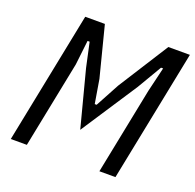

<svg xmlns="http://www.w3.org/2000/svg" viewBox="-123 -826 970 955"><g transform="rotate(20 362.0 -349.0)"><path d="M591 -459 622 -589H611L535 -460L339 -161L261 -460L233 -589H222L207 -459L115 0H30L170 -698H274L342 -432L363 -306H373L441 -432L610 -698H724L584 0H499Z"/></g></svg>

Font: IBM Plex Sans Cond Text
Style: Italic
Weight: 450
Width: 3
Italic angle: -11°
Designer: Mike Abbink, Paul van der Laan, Pieter van Rosmalen
Foundry: Bold Monday
Version: Version 1.3